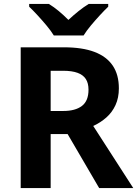

<svg xmlns="http://www.w3.org/2000/svg" viewBox="-20 -954 696 974"><path d="M304 -714Q398 -714 459.5 -690.5Q521 -667 552 -621Q583 -575 583 -506Q583 -458 566 -421Q549 -384 519.5 -358Q490 -332 453 -315L656 0H483L323 -274H237V0H85V-714ZM300 -595H237V-391H301Q362 -391 395.5 -416.5Q429 -442 429 -499Q429 -532 415.5 -553Q402 -574 373.5 -584.5Q345 -595 300 -595ZM253 -774Q239 -797 216.5 -824Q194 -851 170.5 -876.5Q147 -902 128 -920V-934H228Q254 -918 278 -898Q302 -878 327 -853Q354 -878 379 -898Q404 -918 430 -934H529V-920Q511 -903 487 -877Q463 -851 440.5 -824Q418 -797 404 -774Z"/></svg>

Font: Noto Sans Syriac Eastern
Style: Bold
Weight: 700
Designer: Patrick Giasson and the Monotype Design Team
Foundry: Monotype Imaging Inc.
Version: Version 3.001